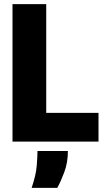

<svg xmlns="http://www.w3.org/2000/svg" viewBox="-20 -680 500 922"><path d="M40 0V-660H202V-138H453V0ZM132 222Q153 160 156.5 115Q160 70 160 45H306Q306 101 288.5 147.5Q271 194 255 222Z"/></svg>

Font: Bricolage Grotesque 48pt ExtraBold
Style: Regular
Weight: 800
Designer: Mathieu Triay
Foundry: Atelier Triay
Version: Version 1.000; ttfautohint (v1.8.4.7-5d5b);gftools[0.9.32]